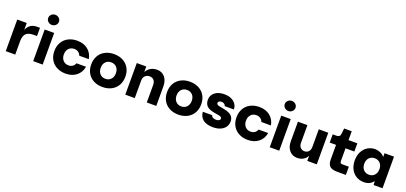

<svg xmlns="http://www.w3.org/2000/svg" viewBox="26 -1802 6028 2854"><g transform="rotate(20 3040.0 -375.0)"><path d="M60 -500H210V-391Q256 -500 370 -500H420V-370H370Q285 -370 247.5 -333Q210 -296 210 -210V0H60Z M644 -500V0H494V-500ZM654 -680Q654 -647 629 -623.5Q604 -600 569 -600Q534 -600 509 -623.5Q484 -647 484 -680Q484 -713 509 -736.5Q534 -760 569 -760Q604 -760 629 -736.5Q654 -713 654 -680Z M1008 10Q928 10 866.5 -22.5Q805 -55 771.5 -114Q738 -173 738 -250Q738 -327 771.5 -386Q805 -445 866.5 -477.5Q928 -510 1008 -510Q1110 -510 1177.5 -456Q1245 -402 1261 -310H1110Q1098 -343 1071 -361.5Q1044 -380 1008 -380Q954 -380 921 -344.5Q888 -309 888 -250Q888 -192 921 -156Q954 -120 1008 -120Q1044 -120 1071 -138.5Q1098 -157 1110 -190H1261Q1245 -98 1177.5 -44Q1110 10 1008 10Z M1861 -250Q1861 -173 1827.5 -114Q1794 -55 1732.5 -22.5Q1671 10 1591 10Q1511 10 1449.5 -22.5Q1388 -55 1354.5 -114Q1321 -173 1321 -250Q1321 -327 1354.5 -386Q1388 -445 1449.5 -477.5Q1511 -510 1591 -510Q1671 -510 1732.5 -477.5Q1794 -445 1827.5 -386Q1861 -327 1861 -250ZM1711 -250Q1711 -309 1678 -344.5Q1645 -380 1591 -380Q1537 -380 1504 -344.5Q1471 -309 1471 -250Q1471 -192 1504 -156Q1537 -120 1591 -120Q1645 -120 1678 -156Q1711 -192 1711 -250Z M1951 -500H2101V-413Q2127 -460 2170.5 -485Q2214 -510 2271 -510Q2348 -510 2394.5 -455Q2441 -400 2441 -310V0H2291V-280Q2291 -325 2266.5 -352.5Q2242 -380 2201 -380Q2156 -380 2128.5 -352.5Q2101 -325 2101 -280V0H1951Z M3061 -250Q3061 -173 3027.5 -114Q2994 -55 2932.5 -22.5Q2871 10 2791 10Q2711 10 2649.5 -22.5Q2588 -55 2554.5 -114Q2521 -173 2521 -250Q2521 -327 2554.5 -386Q2588 -445 2649.5 -477.5Q2711 -510 2791 -510Q2871 -510 2932.5 -477.5Q2994 -445 3027.5 -386Q3061 -327 3061 -250ZM2911 -250Q2911 -309 2878 -344.5Q2845 -380 2791 -380Q2737 -380 2704 -344.5Q2671 -309 2671 -250Q2671 -192 2704 -156Q2737 -120 2791 -120Q2845 -120 2878 -156Q2911 -192 2911 -250Z M3543 -345H3399Q3393 -367 3374.5 -378.5Q3356 -390 3332 -390Q3309 -390 3294.5 -379.5Q3280 -369 3280 -352Q3280 -338 3291.5 -329Q3303 -320 3329 -315L3406 -300Q3486 -284 3522.5 -250.5Q3559 -217 3559 -159Q3559 -109 3531.5 -70.5Q3504 -32 3454.5 -11Q3405 10 3340 10Q3237 10 3181.5 -33.5Q3126 -77 3121 -155H3269Q3275 -132 3296 -121Q3317 -110 3345 -110Q3373 -110 3391 -121Q3409 -132 3409 -149Q3409 -165 3397 -174Q3385 -183 3358 -188L3284 -201Q3203 -215 3166.5 -250.5Q3130 -286 3130 -350Q3130 -422 3186.5 -466Q3243 -510 3335 -510Q3398 -510 3445 -488.5Q3492 -467 3517.5 -429.5Q3543 -392 3543 -345Z M3889 10Q3809 10 3747.5 -22.5Q3686 -55 3652.5 -114Q3619 -173 3619 -250Q3619 -327 3652.5 -386Q3686 -445 3747.5 -477.5Q3809 -510 3889 -510Q3991 -510 4058.5 -456Q4126 -402 4142 -310H3991Q3979 -343 3952 -361.5Q3925 -380 3889 -380Q3835 -380 3802 -344.5Q3769 -309 3769 -250Q3769 -192 3802 -156Q3835 -120 3889 -120Q3925 -120 3952 -138.5Q3979 -157 3991 -190H4142Q4126 -98 4058.5 -44Q3991 10 3889 10Z M4386 -500V0H4236V-500ZM4396 -680Q4396 -647 4371 -623.5Q4346 -600 4311 -600Q4276 -600 4251 -623.5Q4226 -647 4226 -680Q4226 -713 4251 -736.5Q4276 -760 4311 -760Q4346 -760 4371 -736.5Q4396 -713 4396 -680Z M4740 -120Q4781 -120 4805.5 -147.5Q4830 -175 4830 -220V-500H4980V0H4830V-81Q4807 -37 4766 -13.5Q4725 10 4670 10Q4594 10 4547 -45Q4500 -100 4500 -190V-500H4650V-220Q4650 -175 4675 -147.5Q4700 -120 4740 -120Z M5150 -140V-370H5050V-500H5110Q5138 -500 5152.5 -512Q5167 -524 5170 -550L5180 -640H5300V-500H5440V-370H5300V-170Q5300 -148 5309 -139Q5318 -130 5340 -130H5440V0H5300Q5220 0 5185 -32.5Q5150 -65 5150 -140Z M5874 -62Q5826 10 5725 10Q5657 10 5603.5 -22.5Q5550 -55 5520 -114Q5490 -173 5490 -250Q5490 -327 5520 -386Q5550 -445 5603.5 -477.5Q5657 -510 5725 -510Q5821 -503 5870 -440V-500H6020V0H5880ZM5880 -250Q5880 -309 5847 -344.5Q5814 -380 5760 -380Q5706 -380 5673 -344.5Q5640 -309 5640 -250Q5640 -192 5673 -156Q5706 -120 5760 -120Q5814 -120 5847 -156Q5880 -192 5880 -250Z"/></g></svg>

Font: Goli Bold
Style: Regular
Weight: 700
Designer: jaikishan Patel
Foundry: MagicType
Version: Version 1.000